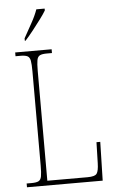

<svg xmlns="http://www.w3.org/2000/svg" viewBox="-61 -972 612 1013"><g transform="rotate(-5 244.5 -465.5)"><path d="M40 0V-20H66Q91 -20 103 -26Q115 -32 118.5 -51Q122 -70 122 -108V-606Q122 -645 118.5 -663.5Q115 -682 103 -688Q91 -694 66 -694H40V-714H233V-694H206Q181 -694 169 -688Q157 -682 153.5 -663.5Q150 -645 150 -606V-25H363Q402 -25 412 -39Q422 -53 423 -94L426 -205H446L441 0ZM96 -784Q118 -824 138.5 -860.5Q159 -897 171 -931H215V-921Q205 -904 185 -877Q165 -850 142.5 -821.5Q120 -793 100 -771H96Z"/></g></svg>

Font: Noto Serif Ethiopic Condensed Thin
Style: Regular
Weight: 100
Width: 3
Designer: Monotype Design Team
Foundry: Monotype Imaging Inc.
Version: Version 2.102; ttfautohint (v1.8.4.7-5d5b)